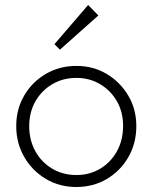

<svg xmlns="http://www.w3.org/2000/svg" viewBox="-20 -739 611 769"><path d="M286 10Q218 10 163.5 -22.5Q109 -55 77 -110.5Q45 -166 45 -234Q45 -302 77 -356.5Q109 -411 163.5 -443Q218 -475 286 -475Q353 -475 407 -443Q461 -411 493.5 -356.5Q526 -302 526 -234Q526 -165 494 -109.5Q462 -54 407.5 -22Q353 10 286 10ZM286 -38Q339 -38 381.5 -63.5Q424 -89 448.5 -133.5Q473 -178 473 -235Q473 -290 448.5 -333Q424 -376 381.5 -401.5Q339 -427 286 -427Q232 -427 189 -401.5Q146 -376 121.5 -332.5Q97 -289 97 -234Q97 -178 121.5 -133.5Q146 -89 189 -63.5Q232 -38 286 -38ZM220 -540 198 -562 333 -719 374 -677Z"/></svg>

Font: Outfit ExtraLight
Style: Regular
Weight: 200
Designer: Rodrigo Fuenzalida
Foundry: fragTYPE
Version: Version 1.100; ttfautohint (v1.8.4.7-5d5b);gftools[0.9.27]